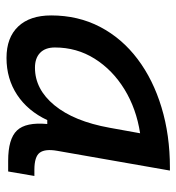

<svg xmlns="http://www.w3.org/2000/svg" viewBox="6 -568 573 626"><g transform="rotate(90 293.0 -255.5)"><path d="M169.4 10.3Q103 10.3 66.9 -27.8Q30.8 -65.9 30.8 -135.3Q30.8 -223.1 68.1 -294.7Q105.5 -366.2 172.9 -417Q240.2 -467.8 330.6 -495.1Q420.9 -522.5 526.9 -522.5H536.6L472.2 -154.8Q465.3 -115.7 478.3 -98.1Q491.2 -80.6 534.2 -80.6H554.2L539.6 4.9H504.9Q433.1 4.9 405.8 -23.9Q378.4 -52.7 384.8 -122.6H372.1Q342.3 -59.1 289.8 -24.4Q237.3 10.3 169.4 10.3ZM201.2 -82.5Q271.5 -82.5 323.7 -146Q376 -209.5 397 -325.7L415 -425.3Q335 -413.1 271.7 -374.3Q208.5 -335.4 171.9 -277.1Q135.3 -218.8 135.3 -147.5Q135.3 -116.2 152.6 -99.4Q169.9 -82.5 201.2 -82.5Z"/></g></svg>

Font: Cascadia Mono PL
Style: Italic
Weight: 400
Italic angle: -10°
Monospace: yes
Designer: Aaron Bell
Foundry: Saja Typeworks
Version: Version 2404.023; ttfautohint (v1.8.4)